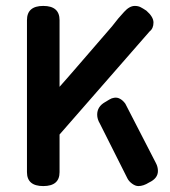

<svg xmlns="http://www.w3.org/2000/svg" viewBox="-20 -622 574 648"><path d="M71 -554Q71 -602 126 -602Q181 -602 181 -554V-329Q191 -340 210.5 -362.5Q230 -385 237 -393L358 -533Q380 -562 399 -582Q417 -602 435 -602Q446 -602 454 -598Q462 -594 474 -586Q498 -565 498 -546Q498 -526 485 -516L181 -168V-41Q181 6 126 6Q71 6 71 -41ZM317 -205Q308 -220 308 -235Q308 -262 334 -277L349 -286Q357 -291 365 -292Q376 -294 386 -288Q395 -283 403 -272L506 -72Q513 -59 513 -45Q513 -20 483 -6Q464 6 447 6Q437 6 426 -2Q415 -10 410 -20Z"/></svg>

Font: Gugi Cyrillic
Style: Regular
Weight: 400
Foundry: TAE System & Typefaces Co.
Version: Version 3.10 September 15, 2020